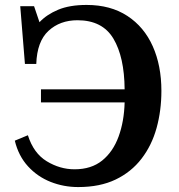

<svg xmlns="http://www.w3.org/2000/svg" viewBox="-20 -744 725 778"><path d="M297 14Q238 14 185 -7Q132 -28 93.5 -70Q55 -112 40 -174L93 -196Q116 -123 169.5 -90.5Q223 -58 282 -58Q350 -58 394 -93.5Q438 -129 460.5 -190.5Q483 -252 485 -329H146V-382H485Q484 -513 439.5 -587.5Q395 -662 294 -662Q223 -662 176.5 -619Q130 -576 127 -485H81L62 -719H118L140 -654Q169 -685 215.5 -704.5Q262 -724 331 -724Q428 -724 496 -679.5Q564 -635 599 -556.5Q634 -478 634 -376Q634 -296 614.5 -225.5Q595 -155 553.5 -101Q512 -47 448.5 -16.5Q385 14 297 14Z"/></svg>

Font: Literata 36pt SemiBold
Style: Regular
Weight: 600
Designer: Latin by Veronika Burian and Jose Scaglione. Greek by Irene Vlachou. Cyrillic by Vera Evstafieva.
Foundry: TypeTogether
Version: Version 3.002